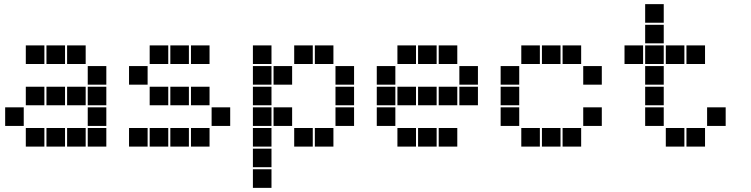

<svg xmlns="http://www.w3.org/2000/svg" viewBox="-20 -715 3640 930"><path d="M106 -495Q105 -495 105 -495Q105 -495 105 -494V-406Q105 -405 105 -405Q105 -405 106 -405H194Q195 -405 195 -405Q195 -405 195 -406V-494Q195 -495 195 -495Q195 -495 194 -495ZM206 -495Q205 -495 205 -495Q205 -495 205 -494V-406Q205 -405 205 -405Q205 -405 206 -405H294Q295 -405 295 -405Q295 -405 295 -406V-494Q295 -495 295 -495Q295 -495 294 -495ZM306 -495Q305 -495 305 -495Q305 -495 305 -494V-406Q305 -405 305 -405Q305 -405 306 -405H394Q395 -405 395 -405Q395 -405 395 -406V-494Q395 -495 395 -495Q395 -495 394 -495ZM406 -395Q405 -395 405 -395Q405 -395 405 -394V-306Q405 -305 405 -305Q405 -305 406 -305H494Q495 -305 495 -305Q495 -305 495 -306V-394Q495 -395 495 -395Q495 -395 494 -395ZM106 -295Q105 -295 105 -295Q105 -295 105 -294V-206Q105 -205 105 -205Q105 -205 106 -205H194Q195 -205 195 -205Q195 -205 195 -206V-294Q195 -295 195 -295Q195 -295 194 -295ZM206 -295Q205 -295 205 -295Q205 -295 205 -294V-206Q205 -205 205 -205Q205 -205 206 -205H294Q295 -205 295 -205Q295 -205 295 -206V-294Q295 -295 295 -295Q295 -295 294 -295ZM306 -295Q305 -295 305 -295Q305 -295 305 -294V-206Q305 -205 305 -205Q305 -205 306 -205H394Q395 -205 395 -205Q395 -205 395 -206V-294Q395 -295 395 -295Q395 -295 394 -295ZM406 -295Q405 -295 405 -295Q405 -295 405 -294V-206Q405 -205 405 -205Q405 -205 406 -205H494Q495 -205 495 -205Q495 -205 495 -206V-294Q495 -295 495 -295Q495 -295 494 -295ZM6 -195Q5 -195 5 -195Q5 -195 5 -194V-106Q5 -105 5 -105Q5 -105 6 -105H94Q95 -105 95 -105Q95 -105 95 -106V-194Q95 -195 95 -195Q95 -195 94 -195ZM406 -195Q405 -195 405 -195Q405 -195 405 -194V-106Q405 -105 405 -105Q405 -105 406 -105H494Q495 -105 495 -105Q495 -105 495 -106V-194Q495 -195 495 -195Q495 -195 494 -195ZM106 -95Q105 -95 105 -95Q105 -95 105 -94V-6Q105 -5 105 -5Q105 -5 106 -5H194Q195 -5 195 -5Q195 -5 195 -6V-94Q195 -95 195 -95Q195 -95 194 -95ZM206 -95Q205 -95 205 -95Q205 -95 205 -94V-6Q205 -5 205 -5Q205 -5 206 -5H294Q295 -5 295 -5Q295 -5 295 -6V-94Q295 -95 295 -95Q295 -95 294 -95ZM306 -95Q305 -95 305 -95Q305 -95 305 -94V-6Q305 -5 305 -5Q305 -5 306 -5H394Q395 -5 395 -5Q395 -5 395 -6V-94Q395 -95 395 -95Q395 -95 394 -95ZM406 -95Q405 -95 405 -95Q405 -95 405 -94V-6Q405 -5 405 -5Q405 -5 406 -5H494Q495 -5 495 -5Q495 -5 495 -6V-94Q495 -95 495 -95Q495 -95 494 -95Z M706 -495Q705 -495 705 -495Q705 -495 705 -494V-406Q705 -405 705 -405Q705 -405 706 -405H794Q795 -405 795 -405Q795 -405 795 -406V-494Q795 -495 795 -495Q795 -495 794 -495ZM806 -495Q805 -495 805 -495Q805 -495 805 -494V-406Q805 -405 805 -405Q805 -405 806 -405H894Q895 -405 895 -405Q895 -405 895 -406V-494Q895 -495 895 -495Q895 -495 894 -495ZM906 -495Q905 -495 905 -495Q905 -495 905 -494V-406Q905 -405 905 -405Q905 -405 906 -405H994Q995 -405 995 -405Q995 -405 995 -406V-494Q995 -495 995 -495Q995 -495 994 -495ZM606 -395Q605 -395 605 -395Q605 -395 605 -394V-306Q605 -305 605 -305Q605 -305 606 -305H694Q695 -305 695 -305Q695 -305 695 -306V-394Q695 -395 695 -395Q695 -395 694 -395ZM706 -295Q705 -295 705 -295Q705 -295 705 -294V-206Q705 -205 705 -205Q705 -205 706 -205H794Q795 -205 795 -205Q795 -205 795 -206V-294Q795 -295 795 -295Q795 -295 794 -295ZM806 -295Q805 -295 805 -295Q805 -295 805 -294V-206Q805 -205 805 -205Q805 -205 806 -205H894Q895 -205 895 -205Q895 -205 895 -206V-294Q895 -295 895 -295Q895 -295 894 -295ZM906 -295Q905 -295 905 -295Q905 -295 905 -294V-206Q905 -205 905 -205Q905 -205 906 -205H994Q995 -205 995 -205Q995 -205 995 -206V-294Q995 -295 995 -295Q995 -295 994 -295ZM1006 -195Q1005 -195 1005 -195Q1005 -195 1005 -194V-106Q1005 -105 1005 -105Q1005 -105 1006 -105H1094Q1095 -105 1095 -105Q1095 -105 1095 -106V-194Q1095 -195 1095 -195Q1095 -195 1094 -195ZM606 -95Q605 -95 605 -95Q605 -95 605 -94V-6Q605 -5 605 -5Q605 -5 606 -5H694Q695 -5 695 -5Q695 -5 695 -6V-94Q695 -95 695 -95Q695 -95 694 -95ZM706 -95Q705 -95 705 -95Q705 -95 705 -94V-6Q705 -5 705 -5Q705 -5 706 -5H794Q795 -5 795 -5Q795 -5 795 -6V-94Q795 -95 795 -95Q795 -95 794 -95ZM806 -95Q805 -95 805 -95Q805 -95 805 -94V-6Q805 -5 805 -5Q805 -5 806 -5H894Q895 -5 895 -5Q895 -5 895 -6V-94Q895 -95 895 -95Q895 -95 894 -95ZM906 -95Q905 -95 905 -95Q905 -95 905 -94V-6Q905 -5 905 -5Q905 -5 906 -5H994Q995 -5 995 -5Q995 -5 995 -6V-94Q995 -95 995 -95Q995 -95 994 -95Z M1206 -495Q1205 -495 1205 -495Q1205 -495 1205 -494V-406Q1205 -405 1205 -405Q1205 -405 1206 -405H1294Q1295 -405 1295 -405Q1295 -405 1295 -406V-494Q1295 -495 1295 -495Q1295 -495 1294 -495ZM1406 -495Q1405 -495 1405 -495Q1405 -495 1405 -494V-406Q1405 -405 1405 -405Q1405 -405 1406 -405H1494Q1495 -405 1495 -405Q1495 -405 1495 -406V-494Q1495 -495 1495 -495Q1495 -495 1494 -495ZM1506 -495Q1505 -495 1505 -495Q1505 -495 1505 -494V-406Q1505 -405 1505 -405Q1505 -405 1506 -405H1594Q1595 -405 1595 -405Q1595 -405 1595 -406V-494Q1595 -495 1595 -495Q1595 -495 1594 -495ZM1206 -395Q1205 -395 1205 -395Q1205 -395 1205 -394V-306Q1205 -305 1205 -305Q1205 -305 1206 -305H1294Q1295 -305 1295 -305Q1295 -305 1295 -306V-394Q1295 -395 1295 -395Q1295 -395 1294 -395ZM1306 -395Q1305 -395 1305 -395Q1305 -395 1305 -394V-306Q1305 -305 1305 -305Q1305 -305 1306 -305H1394Q1395 -305 1395 -305Q1395 -305 1395 -306V-394Q1395 -395 1395 -395Q1395 -395 1394 -395ZM1606 -395Q1605 -395 1605 -395Q1605 -395 1605 -394V-306Q1605 -305 1605 -305Q1605 -305 1606 -305H1694Q1695 -305 1695 -305Q1695 -305 1695 -306V-394Q1695 -395 1695 -395Q1695 -395 1694 -395ZM1206 -295Q1205 -295 1205 -295Q1205 -295 1205 -294V-206Q1205 -205 1205 -205Q1205 -205 1206 -205H1294Q1295 -205 1295 -205Q1295 -205 1295 -206V-294Q1295 -295 1295 -295Q1295 -295 1294 -295ZM1606 -295Q1605 -295 1605 -295Q1605 -295 1605 -294V-206Q1605 -205 1605 -205Q1605 -205 1606 -205H1694Q1695 -205 1695 -205Q1695 -205 1695 -206V-294Q1695 -295 1695 -295Q1695 -295 1694 -295ZM1206 -195Q1205 -195 1205 -195Q1205 -195 1205 -194V-106Q1205 -105 1205 -105Q1205 -105 1206 -105H1294Q1295 -105 1295 -105Q1295 -105 1295 -106V-194Q1295 -195 1295 -195Q1295 -195 1294 -195ZM1306 -195Q1305 -195 1305 -195Q1305 -195 1305 -194V-106Q1305 -105 1305 -105Q1305 -105 1306 -105H1394Q1395 -105 1395 -105Q1395 -105 1395 -106V-194Q1395 -195 1395 -195Q1395 -195 1394 -195ZM1606 -195Q1605 -195 1605 -195Q1605 -195 1605 -194V-106Q1605 -105 1605 -105Q1605 -105 1606 -105H1694Q1695 -105 1695 -105Q1695 -105 1695 -106V-194Q1695 -195 1695 -195Q1695 -195 1694 -195ZM1206 -95Q1205 -95 1205 -95Q1205 -95 1205 -94V-6Q1205 -5 1205 -5Q1205 -5 1206 -5H1294Q1295 -5 1295 -5Q1295 -5 1295 -6V-94Q1295 -95 1295 -95Q1295 -95 1294 -95ZM1406 -95Q1405 -95 1405 -95Q1405 -95 1405 -94V-6Q1405 -5 1405 -5Q1405 -5 1406 -5H1494Q1495 -5 1495 -5Q1495 -5 1495 -6V-94Q1495 -95 1495 -95Q1495 -95 1494 -95ZM1506 -95Q1505 -95 1505 -95Q1505 -95 1505 -94V-6Q1505 -5 1505 -5Q1505 -5 1506 -5H1594Q1595 -5 1595 -5Q1595 -5 1595 -6V-94Q1595 -95 1595 -95Q1595 -95 1594 -95ZM1206 5Q1205 5 1205 5Q1205 5 1205 6V94Q1205 95 1205 95Q1205 95 1206 95H1294Q1295 95 1295 95Q1295 95 1295 94V6Q1295 5 1295 5Q1295 5 1294 5ZM1206 105Q1205 105 1205 105Q1205 105 1205 106V194Q1205 195 1205 195Q1205 195 1206 195H1294Q1295 195 1295 195Q1295 195 1295 194V106Q1295 105 1295 105Q1295 105 1294 105Z M1906 -495Q1905 -495 1905 -495Q1905 -495 1905 -494V-406Q1905 -405 1905 -405Q1905 -405 1906 -405H1994Q1995 -405 1995 -405Q1995 -405 1995 -406V-494Q1995 -495 1995 -495Q1995 -495 1994 -495ZM2006 -495Q2005 -495 2005 -495Q2005 -495 2005 -494V-406Q2005 -405 2005 -405Q2005 -405 2006 -405H2094Q2095 -405 2095 -405Q2095 -405 2095 -406V-494Q2095 -495 2095 -495Q2095 -495 2094 -495ZM2106 -495Q2105 -495 2105 -495Q2105 -495 2105 -494V-406Q2105 -405 2105 -405Q2105 -405 2106 -405H2194Q2195 -405 2195 -405Q2195 -405 2195 -406V-494Q2195 -495 2195 -495Q2195 -495 2194 -495ZM1806 -395Q1805 -395 1805 -395Q1805 -395 1805 -394V-306Q1805 -305 1805 -305Q1805 -305 1806 -305H1894Q1895 -305 1895 -305Q1895 -305 1895 -306V-394Q1895 -395 1895 -395Q1895 -395 1894 -395ZM2206 -395Q2205 -395 2205 -395Q2205 -395 2205 -394V-306Q2205 -305 2205 -305Q2205 -305 2206 -305H2294Q2295 -305 2295 -305Q2295 -305 2295 -306V-394Q2295 -395 2295 -395Q2295 -395 2294 -395ZM1806 -295Q1805 -295 1805 -295Q1805 -295 1805 -294V-206Q1805 -205 1805 -205Q1805 -205 1806 -205H1894Q1895 -205 1895 -205Q1895 -205 1895 -206V-294Q1895 -295 1895 -295Q1895 -295 1894 -295ZM1906 -295Q1905 -295 1905 -295Q1905 -295 1905 -294V-206Q1905 -205 1905 -205Q1905 -205 1906 -205H1994Q1995 -205 1995 -205Q1995 -205 1995 -206V-294Q1995 -295 1995 -295Q1995 -295 1994 -295ZM2006 -295Q2005 -295 2005 -295Q2005 -295 2005 -294V-206Q2005 -205 2005 -205Q2005 -205 2006 -205H2094Q2095 -205 2095 -205Q2095 -205 2095 -206V-294Q2095 -295 2095 -295Q2095 -295 2094 -295ZM2106 -295Q2105 -295 2105 -295Q2105 -295 2105 -294V-206Q2105 -205 2105 -205Q2105 -205 2106 -205H2194Q2195 -205 2195 -205Q2195 -205 2195 -206V-294Q2195 -295 2195 -295Q2195 -295 2194 -295ZM2206 -295Q2205 -295 2205 -295Q2205 -295 2205 -294V-206Q2205 -205 2205 -205Q2205 -205 2206 -205H2294Q2295 -205 2295 -205Q2295 -205 2295 -206V-294Q2295 -295 2295 -295Q2295 -295 2294 -295ZM1806 -195Q1805 -195 1805 -195Q1805 -195 1805 -194V-106Q1805 -105 1805 -105Q1805 -105 1806 -105H1894Q1895 -105 1895 -105Q1895 -105 1895 -106V-194Q1895 -195 1895 -195Q1895 -195 1894 -195ZM1906 -95Q1905 -95 1905 -95Q1905 -95 1905 -94V-6Q1905 -5 1905 -5Q1905 -5 1906 -5H1994Q1995 -5 1995 -5Q1995 -5 1995 -6V-94Q1995 -95 1995 -95Q1995 -95 1994 -95ZM2006 -95Q2005 -95 2005 -95Q2005 -95 2005 -94V-6Q2005 -5 2005 -5Q2005 -5 2006 -5H2094Q2095 -5 2095 -5Q2095 -5 2095 -6V-94Q2095 -95 2095 -95Q2095 -95 2094 -95ZM2106 -95Q2105 -95 2105 -95Q2105 -95 2105 -94V-6Q2105 -5 2105 -5Q2105 -5 2106 -5H2194Q2195 -5 2195 -5Q2195 -5 2195 -6V-94Q2195 -95 2195 -95Q2195 -95 2194 -95Z M2506 -495Q2505 -495 2505 -495Q2505 -495 2505 -494V-406Q2505 -405 2505 -405Q2505 -405 2506 -405H2594Q2595 -405 2595 -405Q2595 -405 2595 -406V-494Q2595 -495 2595 -495Q2595 -495 2594 -495ZM2606 -495Q2605 -495 2605 -495Q2605 -495 2605 -494V-406Q2605 -405 2605 -405Q2605 -405 2606 -405H2694Q2695 -405 2695 -405Q2695 -405 2695 -406V-494Q2695 -495 2695 -495Q2695 -495 2694 -495ZM2706 -495Q2705 -495 2705 -495Q2705 -495 2705 -494V-406Q2705 -405 2705 -405Q2705 -405 2706 -405H2794Q2795 -405 2795 -405Q2795 -405 2795 -406V-494Q2795 -495 2795 -495Q2795 -495 2794 -495ZM2406 -395Q2405 -395 2405 -395Q2405 -395 2405 -394V-306Q2405 -305 2405 -305Q2405 -305 2406 -305H2494Q2495 -305 2495 -305Q2495 -305 2495 -306V-394Q2495 -395 2495 -395Q2495 -395 2494 -395ZM2806 -395Q2805 -395 2805 -395Q2805 -395 2805 -394V-306Q2805 -305 2805 -305Q2805 -305 2806 -305H2894Q2895 -305 2895 -305Q2895 -305 2895 -306V-394Q2895 -395 2895 -395Q2895 -395 2894 -395ZM2406 -295Q2405 -295 2405 -295Q2405 -295 2405 -294V-206Q2405 -205 2405 -205Q2405 -205 2406 -205H2494Q2495 -205 2495 -205Q2495 -205 2495 -206V-294Q2495 -295 2495 -295Q2495 -295 2494 -295ZM2406 -195Q2405 -195 2405 -195Q2405 -195 2405 -194V-106Q2405 -105 2405 -105Q2405 -105 2406 -105H2494Q2495 -105 2495 -105Q2495 -105 2495 -106V-194Q2495 -195 2495 -195Q2495 -195 2494 -195ZM2806 -195Q2805 -195 2805 -195Q2805 -195 2805 -194V-106Q2805 -105 2805 -105Q2805 -105 2806 -105H2894Q2895 -105 2895 -105Q2895 -105 2895 -106V-194Q2895 -195 2895 -195Q2895 -195 2894 -195ZM2506 -95Q2505 -95 2505 -95Q2505 -95 2505 -94V-6Q2505 -5 2505 -5Q2505 -5 2506 -5H2594Q2595 -5 2595 -5Q2595 -5 2595 -6V-94Q2595 -95 2595 -95Q2595 -95 2594 -95ZM2606 -95Q2605 -95 2605 -95Q2605 -95 2605 -94V-6Q2605 -5 2605 -5Q2605 -5 2606 -5H2694Q2695 -5 2695 -5Q2695 -5 2695 -6V-94Q2695 -95 2695 -95Q2695 -95 2694 -95ZM2706 -95Q2705 -95 2705 -95Q2705 -95 2705 -94V-6Q2705 -5 2705 -5Q2705 -5 2706 -5H2794Q2795 -5 2795 -5Q2795 -5 2795 -6V-94Q2795 -95 2795 -95Q2795 -95 2794 -95Z M3106 -695Q3105 -695 3105 -695Q3105 -695 3105 -694V-606Q3105 -605 3105 -605Q3105 -605 3106 -605H3194Q3195 -605 3195 -605Q3195 -605 3195 -606V-694Q3195 -695 3195 -695Q3195 -695 3194 -695ZM3106 -595Q3105 -595 3105 -595Q3105 -595 3105 -594V-506Q3105 -505 3105 -505Q3105 -505 3106 -505H3194Q3195 -505 3195 -505Q3195 -505 3195 -506V-594Q3195 -595 3195 -595Q3195 -595 3194 -595ZM3006 -495Q3005 -495 3005 -495Q3005 -495 3005 -494V-406Q3005 -405 3005 -405Q3005 -405 3006 -405H3094Q3095 -405 3095 -405Q3095 -405 3095 -406V-494Q3095 -495 3095 -495Q3095 -495 3094 -495ZM3106 -495Q3105 -495 3105 -495Q3105 -495 3105 -494V-406Q3105 -405 3105 -405Q3105 -405 3106 -405H3194Q3195 -405 3195 -405Q3195 -405 3195 -406V-494Q3195 -495 3195 -495Q3195 -495 3194 -495ZM3206 -495Q3205 -495 3205 -495Q3205 -495 3205 -494V-406Q3205 -405 3205 -405Q3205 -405 3206 -405H3294Q3295 -405 3295 -405Q3295 -405 3295 -406V-494Q3295 -495 3295 -495Q3295 -495 3294 -495ZM3306 -495Q3305 -495 3305 -495Q3305 -495 3305 -494V-406Q3305 -405 3305 -405Q3305 -405 3306 -405H3394Q3395 -405 3395 -405Q3395 -405 3395 -406V-494Q3395 -495 3395 -495Q3395 -495 3394 -495ZM3106 -395Q3105 -395 3105 -395Q3105 -395 3105 -394V-306Q3105 -305 3105 -305Q3105 -305 3106 -305H3194Q3195 -305 3195 -305Q3195 -305 3195 -306V-394Q3195 -395 3195 -395Q3195 -395 3194 -395ZM3106 -295Q3105 -295 3105 -295Q3105 -295 3105 -294V-206Q3105 -205 3105 -205Q3105 -205 3106 -205H3194Q3195 -205 3195 -205Q3195 -205 3195 -206V-294Q3195 -295 3195 -295Q3195 -295 3194 -295ZM3106 -195Q3105 -195 3105 -195Q3105 -195 3105 -194V-106Q3105 -105 3105 -105Q3105 -105 3106 -105H3194Q3195 -105 3195 -105Q3195 -105 3195 -106V-194Q3195 -195 3195 -195Q3195 -195 3194 -195ZM3406 -195Q3405 -195 3405 -195Q3405 -195 3405 -194V-106Q3405 -105 3405 -105Q3405 -105 3406 -105H3494Q3495 -105 3495 -105Q3495 -105 3495 -106V-194Q3495 -195 3495 -195Q3495 -195 3494 -195ZM3206 -95Q3205 -95 3205 -95Q3205 -95 3205 -94V-6Q3205 -5 3205 -5Q3205 -5 3206 -5H3294Q3295 -5 3295 -5Q3295 -5 3295 -6V-94Q3295 -95 3295 -95Q3295 -95 3294 -95ZM3306 -95Q3305 -95 3305 -95Q3305 -95 3305 -94V-6Q3305 -5 3305 -5Q3305 -5 3306 -5H3394Q3395 -5 3395 -5Q3395 -5 3395 -6V-94Q3395 -95 3395 -95Q3395 -95 3394 -95Z"/></svg>

Font: Doto Black
Style: Regular
Weight: 900
Version: Version 1.000